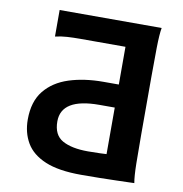

<svg xmlns="http://www.w3.org/2000/svg" viewBox="-80 -789 828 869"><g transform="rotate(10 333.5 -354.0)"><path d="M124.5 -712.9H593.3Q587.9 -683.6 586.9 -621.8Q585.9 -560.1 585.9 -488.3V-222.2Q585.9 -149.9 586.9 -89.6Q587.9 -29.3 593.3 0Q593.3 0 571.3 0.7Q549.3 1.5 513.2 2.4Q477.1 3.4 434.1 4.2Q391.1 4.9 349.1 4.9Q245.6 4.9 184.1 -21Q122.6 -46.9 95.5 -93.3Q68.4 -139.6 68.4 -200.2Q68.4 -282.7 108.6 -332.5Q148.9 -382.3 218.5 -404.8Q288.1 -427.2 376 -427.2H446.8V-600.6H237.3Q207.5 -600.6 179.2 -598.9Q150.9 -597.2 124.5 -590.8ZM446.8 -107.4V-321.3H376Q201.7 -321.3 201.7 -214.8Q201.7 -152.3 244.1 -128.7Q286.6 -105 361.3 -105Q397.9 -105 416.3 -106Q434.6 -106.9 446.8 -107.4Z"/></g></svg>

Font: Andika
Style: Bold
Weight: 700
Designer: Victor Gaultney, Annie Olsen, Julie Remington, Don Collingsworth, Eric Hays, Becca Hirsbrunner
Foundry: SIL International
Version: Version 6.101